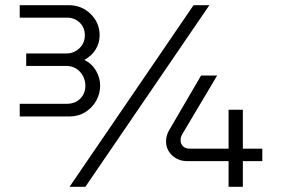

<svg xmlns="http://www.w3.org/2000/svg" viewBox="-20 -720 1090 740"><path d="M56 -271V-320H237Q270 -320 289.5 -340Q309 -360 309 -389Q309 -420 288.5 -443Q268 -466 233 -466H81V-514H237Q265 -514 286 -534Q307 -554 307 -584Q307 -614 287 -633Q267 -652 239 -652H56V-700H245Q295 -700 329.5 -666Q364 -632 364 -584Q364 -555 349 -530Q334 -505 305 -489Q334 -475 350 -447.5Q366 -420 366 -390Q366 -359 351 -332Q336 -305 309 -288Q282 -271 245 -271ZM248 0 726 -700H787L309 0ZM861 0V-99H702Q667 -99 643.5 -121Q620 -143 620 -175Q620 -199 633 -220L755 -429H817L682 -202Q676 -191 676 -179Q676 -166 685 -156.5Q694 -147 712 -147H861V-297H916V-147H991V-99H916V0Z"/></svg>

Font: MuseoModerno Light
Style: Regular
Weight: 300
Designer: Pablo Cosgaya, Héctor Gatti, Marcela Romero, and the Authors of The MuseoModerno Project.
Foundry: Omnibus-Type Team
Version: Version 1.001